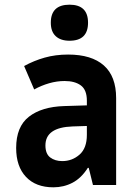

<svg xmlns="http://www.w3.org/2000/svg" viewBox="-20 -790 570 820"><path d="M208 10Q133 10 91 -34.5Q49 -79 49 -158Q49 -249 103.5 -291.5Q158 -334 254 -337L351 -340V-360Q351 -406 325.5 -425Q300 -444 256 -444Q223 -444 190 -434.5Q157 -425 126 -408L83 -508Q125 -531 171 -544Q217 -557 271 -557Q371 -557 423.5 -510.5Q476 -464 476 -371V0H377L359 -73H355Q327 -29 289.5 -9.5Q252 10 208 10ZM246 -102Q288 -102 319.5 -129.5Q351 -157 351 -214V-252L290 -250Q174 -246 174 -169Q174 -133 194.5 -117.5Q215 -102 246 -102ZM277 -616Q239 -616 218 -635.5Q197 -655 197 -693Q197 -770 277 -770Q356 -770 356 -693Q356 -616 277 -616Z"/></svg>

Font: Noto Sans Mono Condensed
Style: Bold
Weight: 700
Width: 3
Designer: Monotype Design Team
Foundry: Monotype Imaging Inc.
Version: Version 2.014